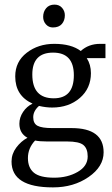

<svg xmlns="http://www.w3.org/2000/svg" viewBox="-20 -612 487 832"><path d="M374 -295Q374 -229 326 -187.5Q278 -146 206 -146Q179 -146 149 -153Q124 -131 124 -104Q124 -77 142.5 -67Q161 -57 206 -57H290Q429 -57 429 48Q429 110 364 155Q299 200 210 200H209Q30 200 30 88Q30 55 50.5 27.5Q71 0 99 -15Q64 -34 64 -76Q64 -103 80 -127Q96 -151 121 -163Q46 -197 46 -281Q46 -345 96 -383.5Q146 -422 215 -422Q289 -422 330 -391Q364 -422 414 -422H437V-360H356Q374 -332 374 -295ZM183 1Q152 1 132 -3Q101 30 101 73Q101 115 127 136.5Q153 158 215 158Q273 158 316.5 133Q360 108 360 66Q360 32 341.5 16.5Q323 1 270 1ZM300 -286Q300 -384 210 -384Q120 -384 120 -289Q120 -186 213 -186Q300 -186 300 -286ZM209 -493Q191 -493 179 -506.5Q167 -520 167 -539Q167 -561 180 -576.5Q193 -592 216 -592Q237 -592 249 -578Q261 -564 261 -546Q261 -523 248 -508Q235 -493 209 -493Z"/></svg>

Font: Aikya
Style: Regular
Weight: 400
Designer: Neelakash Kshetrimayum (Latin subset based on Merriweather by Eben Sorkin)
Foundry: Brand New Type
Version: Version 1.00 b005